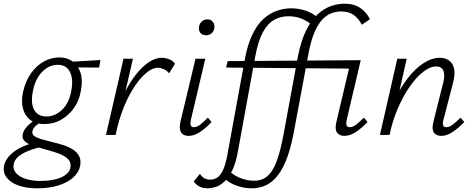

<svg xmlns="http://www.w3.org/2000/svg" viewBox="-76 -731 2562 1040"><path d="M125 289Q67 289 23.5 273.5Q-20 258 -40.5 230Q-61 202 -54 166Q-45 125 0 90.5Q45 56 131 36L143 66Q80 81 43 103Q6 125 -1 155Q-11 196 30 222.5Q71 249 143 249Q213 249 255 230Q297 211 305 180Q311 150 293 131.5Q275 113 244 101.5Q213 90 179 81Q152 74 127.5 66.5Q103 59 83 50Q63 41 53 28Q43 15 47 -3Q51 -22 63 -37Q75 -52 90 -64.5Q105 -77 119 -86L152 -72Q144 -69 132.5 -61Q121 -53 111.5 -43Q102 -33 100 -21Q96 -4 110 6Q124 16 150.5 23.5Q177 31 209 39Q239 46 268.5 55.5Q298 65 320 79.5Q342 94 353 115.5Q364 137 358 168Q350 205 319 232Q288 259 238.5 274Q189 289 125 289ZM164 -59Q116 -59 87 -82Q58 -105 48 -144.5Q38 -184 49 -234Q63 -294 92.5 -335Q122 -376 162 -398Q202 -420 245 -420Q288 -420 318 -398Q348 -376 360.5 -335.5Q373 -295 362 -239Q354 -189 326.5 -148.5Q299 -108 257 -83.5Q215 -59 164 -59ZM175 -100Q223 -100 261.5 -137.5Q300 -175 311 -244Q322 -304 302.5 -342Q283 -380 237 -380Q189 -380 151.5 -341Q114 -302 102 -236Q89 -171 109.5 -135.5Q130 -100 175 -100ZM461 -365 311 -366 301 -396 468 -406Z M521 0Q551 -133 598 -226.5Q645 -320 698.5 -369Q752 -418 800 -418Q819 -418 839 -410.5Q859 -403 872 -386L840 -334Q828 -349 811 -356.5Q794 -364 778 -364Q752 -364 720.5 -339.5Q689 -315 656.5 -268Q624 -221 596 -153.5Q568 -86 550 0ZM498 0 593 -413H644L549 0Z M946 5Q928 5 915.5 -3Q903 -11 899.5 -27.5Q896 -44 901 -70L983 -413H1036L958 -82Q954 -64 957 -53Q960 -42 974 -42Q990 -42 1008.5 -56Q1027 -70 1050 -94L1070 -70Q1037 -35 1006 -15Q975 5 946 5ZM1040 -540Q1027 -540 1017.5 -546Q1008 -552 1004 -562.5Q1000 -573 1002 -586Q1005 -603 1017 -614.5Q1029 -626 1047 -626Q1061 -626 1070 -619.5Q1079 -613 1083 -602.5Q1087 -592 1085 -578Q1082 -561 1070 -550.5Q1058 -540 1040 -540Z M1288 289Q1246 289 1205 274.5Q1164 260 1133 230L1167 197Q1196 223 1231.5 235.5Q1267 248 1301 248Q1326 248 1348.5 238.5Q1371 229 1391 203Q1411 177 1427.5 128.5Q1444 80 1459 2L1537 -422Q1554 -509 1581.5 -565Q1609 -621 1644 -653Q1679 -685 1716.5 -698Q1754 -711 1789 -711Q1842 -711 1875.5 -688Q1909 -665 1928 -627L1884 -597Q1867 -630 1840.5 -649.5Q1814 -669 1771 -669Q1744 -669 1718 -659Q1692 -649 1668.5 -623.5Q1645 -598 1626 -552.5Q1607 -507 1594 -436L1515 -12Q1497 82 1472 141.5Q1447 201 1417 233Q1387 265 1354 277Q1321 289 1288 289ZM1050 289Q1022 289 1003 278.5Q984 268 973 252L1007 211Q1017 226 1030 234Q1043 242 1063 242Q1080 242 1097.5 233Q1115 224 1130.5 193.5Q1146 163 1157 100L1250 -409Q1265 -490 1291 -544Q1317 -598 1351 -628.5Q1385 -659 1423.5 -672.5Q1462 -686 1500 -686Q1542 -686 1579 -673.5Q1616 -661 1644 -637L1610 -598Q1584 -620 1553.5 -631.5Q1523 -643 1485 -643Q1444 -643 1409 -623.5Q1374 -604 1348 -556.5Q1322 -509 1306 -422L1213 87Q1202 152 1182 192Q1162 232 1138.5 253.5Q1115 275 1091.5 282Q1068 289 1050 289ZM1861 -359 1149 -365 1157 -400 1878 -405ZM1790 5Q1772 5 1759.5 -3Q1747 -11 1743.5 -27.5Q1740 -44 1746 -70L1821 -388L1878 -405L1802 -82Q1798 -64 1801 -53Q1804 -42 1818 -42Q1835 -42 1853 -56Q1871 -70 1895 -94L1915 -70Q1881 -35 1850 -15Q1819 5 1790 5Z M2315 5Q2297 5 2284.5 -3Q2272 -11 2268.5 -27Q2265 -43 2271 -69L2325 -284Q2335 -323 2326 -347Q2317 -371 2286 -371Q2254 -371 2216.5 -342Q2179 -313 2143.5 -262Q2108 -211 2079 -144Q2050 -77 2034 0H1995Q2018 -95 2053 -172Q2088 -249 2130 -304Q2172 -359 2217.5 -388.5Q2263 -418 2306 -418Q2337 -418 2357.5 -402.5Q2378 -387 2384 -357.5Q2390 -328 2378 -283L2326 -82Q2321 -64 2324 -53Q2327 -42 2341 -42Q2358 -42 2376.5 -56Q2395 -70 2419 -94L2439 -70Q2405 -35 2374 -15Q2343 5 2315 5ZM1982 0 2076 -413H2127L2034 0Z"/></svg>

Font: Ysabeau Office Light
Style: Italic
Weight: 300
Italic angle: -12°
Designer: Christian Thalmann (Catharsis Fonts)
Version: Version 2.001;gftools[0.9.30]; featfreeze: tnum,lnum,ss02